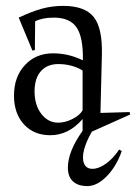

<svg xmlns="http://www.w3.org/2000/svg" viewBox="-20 -442 465 656"><path d="M27.8 -115.2Q27.8 -179.7 65.2 -219.7Q102.5 -259.8 161.1 -259.8Q214.4 -259.8 263.2 -235.8Q264.6 -314.5 241.7 -348.1Q218.8 -381.8 164.1 -381.8Q124.5 -381.8 100.1 -369.1L99.1 -271L90.8 -269L43.9 -381.8Q89.4 -403.3 124 -412.6Q158.7 -421.9 195.8 -421.9Q270 -421.9 300.3 -383.8Q330.6 -345.7 328.1 -253.9L323.2 -56.2L422.9 -59.1L424.8 -50.8L293.9 7.8Q274.9 40.5 267.3 69.3Q259.8 98.1 267.1 116.5Q274.4 134.8 295.9 134.8Q317.4 134.8 342 117.2Q366.7 99.6 387.2 68.8L396 74.2Q377.4 127 344.5 160.4Q311.5 193.8 278.8 193.8Q246.6 193.8 229.2 177.7Q211.9 161.6 211.9 130.9Q211.9 75.7 262.2 4.9V-35.2Q214.4 20 151.9 20Q95.7 20 61.8 -17.1Q27.8 -54.2 27.8 -115.2ZM98.1 -129.9Q98.1 -83 121.1 -53Q144 -22.9 179.2 -22.9Q202.6 -22.9 227.5 -35.4Q252.4 -47.9 262.2 -64.9V-201.2Q225.6 -223.1 179.2 -223.1Q141.1 -223.1 119.6 -198.7Q98.1 -174.3 98.1 -129.9Z"/></svg>

Font: Halibut Cnd
Style: Regular
Weight: 400
Width: 3
Designer: Matteo Maggi
Foundry: Collletttivo
Version: Version 3.080 | FøM Fix